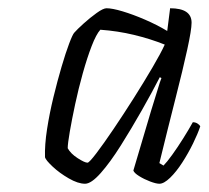

<svg xmlns="http://www.w3.org/2000/svg" viewBox="-20 -795 505 465"><path d="M186 -350Q169 -350 146.5 -363Q124 -376 107.5 -391.5Q91 -407 89 -414Q88 -444 94 -482.5Q100 -521 109.5 -560Q119 -599 129 -633Q139 -667 147.5 -689.5Q156 -712 160 -716Q167 -724 182.5 -738Q198 -752 214 -763.5Q230 -775 238 -775Q252 -775 277 -767.5Q302 -760 331 -747.5Q360 -735 385 -720L392 -775Q444 -775 444 -740Q444 -723 433.5 -675Q423 -627 405 -556.5Q387 -486 366 -400L376 -394Q384 -402 397 -420Q410 -438 423.5 -459.5Q437 -481 447 -499Q453 -499 458 -496Q463 -493 465 -489Q459 -471 447.5 -447.5Q436 -424 421.5 -401.5Q407 -379 392 -364.5Q377 -350 366 -350Q358 -350 343.5 -355.5Q329 -361 317 -368.5Q305 -376 303 -382L346 -527Q354 -552 361 -575.5Q368 -599 371 -606L367 -608Q348 -571 323 -527Q298 -483 272.5 -442.5Q247 -402 224 -376Q201 -350 186 -350ZM192 -401Q196 -401 213.5 -424Q231 -447 255 -482.5Q279 -518 304 -557.5Q329 -597 349.5 -632Q370 -667 379 -687Q344 -701 304.5 -710.5Q265 -720 223 -723Q213 -712 202 -683.5Q191 -655 180.5 -617.5Q170 -580 162 -542.5Q154 -505 149 -476Q144 -447 144 -436Q151 -423 168 -412Q185 -401 192 -401Z"/></svg>

Font: Texturina 72pt 72pt ExtraLight
Style: Italic
Weight: 200
Italic angle: -11°
Designer: Guillermo Torres Carreño
Foundry: Omnibus-Type
Version: Version 1.002; ttfautohint (v1.8.3)